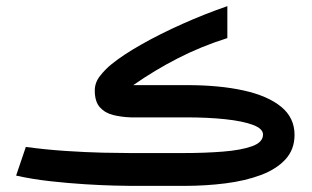

<svg xmlns="http://www.w3.org/2000/svg" viewBox="-20 -608 1021 628"><path d="M581.5 0H410.2Q394.5 0 353.5 -1Q312.5 -2 257.6 -5.4Q202.6 -8.8 143.6 -15.4Q84.5 -22 32.7 -33.7L64.5 -127.4Q128.4 -118.7 194.3 -114.3Q260.3 -109.9 316.2 -108.6Q372.1 -107.4 405.3 -107.4H581.1Q649.9 -107.4 709 -112.1Q768.1 -116.7 804.2 -129.6Q840.3 -142.6 840.3 -168Q840.3 -187 807.4 -199.5Q774.4 -211.9 717.3 -218Q660.2 -224.1 587.9 -224.1H407.7Q377.4 -225.1 350.6 -231.7Q323.7 -238.3 306.9 -256.8Q290 -275.4 290 -312Q290 -337.9 307.1 -359.6Q324.2 -381.3 344.2 -397.5Q381.8 -428.2 442.6 -462.6Q503.4 -497.1 576.7 -529.8Q649.9 -562.5 723.6 -587.9V-483.4Q637.2 -456.1 561.5 -417.2Q485.8 -378.4 416 -329.6H590.3Q697.8 -329.6 777.1 -312Q856.4 -294.4 899.9 -258.5Q943.4 -222.7 943.4 -167Q943.4 -119.1 913.8 -86.9Q884.3 -54.7 833.5 -35.6Q782.7 -16.6 717.8 -8.3Q652.8 0 581.5 0Z"/></svg>

Font: Vazir Medium FD
Style: Medium-FD
Weight: 500
Designer: Saber Rastikerdar
Foundry: Saber Rastikerdar
Version: Version 30.0.0